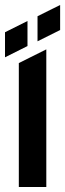

<svg xmlns="http://www.w3.org/2000/svg" viewBox="-20 -747 260 767"><path d="M129.9 -682.1 220.2 -727.1V-627L129.9 -582ZM0 -618.2 89.8 -663.1V-563L0 -518.1ZM55.2 0V-495.1L165 -549.8V0Z"/></svg>

Font: Horta
Style: Regular
Weight: 600
Width: 3
Version: Version 0.11